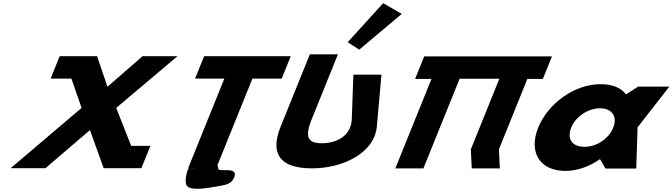

<svg xmlns="http://www.w3.org/2000/svg" viewBox="-20 -1055 4210 1202"><path d="M921.6 -141.9H801.1L707.6 -379.3L1090.9 -703.1H872.1L652.7 -511.9L587.9 -703.1H378.4L378.5 -703H353.5L296.9 -563H427L490.7 -379.3L46.5 -1.9H264.4L543.2 -240.7L629 -1.9H630.7H856.2H865Z M1201.3 -562.9H1384.5L1157.9 -1.9L1162.2 -1.8C1149 9.2 1133.1 87 1149.7 108C1178.7 144.6 1298.1 119 1360.9 108C1396.3 102 1427.6 93.7 1442.8 63C1484.5 -21 1346.9 28.7 1346.2 0C1346 -9.2 1344.3 -16 1341.3 -20.9L1560.3 -562.9H1743.6L1800.2 -703.1H1257.9ZM1200.8 -1.1C1191.1 -0.1 1181.6 -0.1 1172.5 -1.6Z M2156.8 -791 2228.8 -744 2495.1 -967.9 2378.9 -1035.1ZM2368 -587.5H2192.3L2182.4 -309.5C2178.5 -200.5 2082 -158.2 1995.9 -158.2C1909.9 -158.2 1884.4 -192.2 1931.8 -309.5L2095.6 -715H1919.8L1737.1 -262.8C1667 -89.4 1736.1 -1 1932.4 -1C2128.8 -1 2324.7 -98.6 2339.2 -262.8Z M2857.4 -561.9H3106.1L2927.6 -120L2933.4 -0.9H3109.1L3103.4 -120L3281.5 -561H3378.5L3435.5 -702H3338.5L3338.6 -702.1H3162.8H2914.1H2738.3L2738.2 -702H2635.8L2578.8 -561H2681.3L2455 -0.9H2630.7Z M3349.3 -256C3288.7 -106 3355.3 15 3520.3 15C3597.3 15 3675.9 -16 3734.6 -58H3736.8L3770.6 0H3963.1L3971.6 -258L4170.4 -513H3975.7L3898.7 -464C3869 -505 3815.6 -528 3739.7 -528C3574.7 -528 3409.9 -406 3349.3 -256ZM3556.1 -256C3584.8 -327 3663.3 -377 3737 -377C3809.6 -377 3847.7 -327 3819 -256C3790.7 -186 3715.5 -136 3639.6 -136C3560.4 -136 3527.8 -186 3556.1 -256Z"/></svg>

Font: Hussar
Style: BdWideOblFour
Weight: 700
Foundry: Cannot Into Space Fonts
Version: Version 2.00